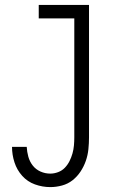

<svg xmlns="http://www.w3.org/2000/svg" viewBox="-20 -540 540 783"><path d="M185 223Q153 223 122.5 212Q92 201 70.5 177Q49 153 39 122Q29 91 29 59H89Q90 79 95.5 99Q101 119 113.5 135Q126 151 145 159.5Q164 168 185 168Q201 168 217 162Q233 156 244.5 144Q256 132 263.5 117Q271 102 275.5 86Q280 70 281.5 53.5Q283 37 283 20V-465H138V-520H343V20Q343 44 340.5 68.5Q338 93 330 116Q322 139 308.5 159.5Q295 180 276 195Q257 210 233 216.5Q209 223 185 223Z"/></svg>

Font: Iosevka Curly Light
Style: Regular
Weight: 300
Monospace: yes
Designer: Belleve Invis
Foundry: Belleve Invis
Version: Version 22.1.2; ttfautohint (v1.8.4)